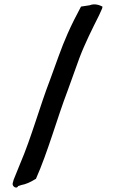

<svg xmlns="http://www.w3.org/2000/svg" viewBox="-20 -780 525 879"><path d="M38 59V60C35 74 57 87 63 72L78 67C96 64 118 55 142 40L143 39L144 40C200 -86 240 -235 290 -366C308 -416 325 -464 343 -513C369 -582 403 -649 434 -711L443 -731C446 -737 449 -743 449 -750C435 -757 413 -765 391 -756L352 -750H351C330 -711 309 -670 290 -627C260 -560 236 -487 210 -417C161 -290 124 -151 72 -30C59 1 49 26 42 44V45Z"/></svg>

Font: Hussar Pisanka
Style: Sbd
Weight: 600
Designer: Robert Jablonski
Foundry: Cannot Into Space Fonts
Version: Version 1.070